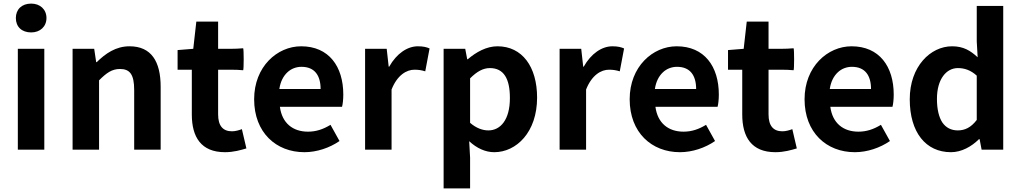

<svg xmlns="http://www.w3.org/2000/svg" viewBox="-20 -831 5668 1066"><path d="M226 -280V-560H79V0H152H226ZM214 -789C199 -803 178 -811 153 -811C101 -811 68 -779 68 -731C68 -682 101 -651 153 -651C178 -651 199 -659 214 -673C229 -687 238 -707 238 -731C238 -755 229 -775 214 -789Z M383 -280V0H456H530V-385C571 -426 601 -448 646 -448C701 -448 725 -418 725 -331V0H872V-349C872 -490 820 -574 699 -574C623 -574 566 -534 517 -486H514L503 -560H383Z M1191 -320V-444H1261C1284 -444 1313 -443 1330 -441C1334 -444 1334 -560 1330 -563C1307 -561 1284 -560 1261 -560H1191V-711H1070L1053 -560L966 -553V-444H1045V-319V-195C1045 -71 1096 14 1229 14C1278 14 1317 2 1348 -7L1323 -114C1308 -108 1286 -102 1268 -102C1218 -102 1191 -132 1191 -196Z M1792 -238H1879C1883 -252 1886 -279 1886 -306C1886 -462 1806 -574 1652 -574C1519 -574 1391 -461 1391 -280C1391 -95 1513 14 1670 14C1739 14 1810 -10 1865 -48L1815 -138C1774 -113 1735 -100 1690 -100C1606 -100 1546 -147 1534 -238H1706ZM1575 -429C1597 -450 1625 -460 1654 -460C1727 -460 1760 -412 1760 -337H1645H1531C1537 -378 1553 -408 1575 -429Z M2007 -280V0H2080H2154V-334C2186 -415 2238 -444 2281 -444C2305 -444 2321 -441 2341 -435L2365 -562C2349 -569 2331 -574 2300 -574C2242 -574 2182 -534 2141 -461H2138L2127 -560H2007Z M2443 -172V215H2516H2590V44L2585 -47C2627 -8 2675 14 2724 14C2847 14 2962 -97 2962 -289C2962 -461 2879 -574 2742 -574C2681 -574 2624 -542 2577 -502H2574L2563 -560H2443ZM2776 -151C2755 -122 2725 -107 2692 -107C2661 -107 2626 -118 2590 -149V-272V-396C2628 -434 2662 -453 2700 -453C2777 -453 2811 -394 2811 -287C2811 -226 2798 -181 2776 -151Z M3087 -280V0H3160H3234V-334C3266 -415 3318 -444 3361 -444C3385 -444 3401 -441 3421 -435L3445 -562C3429 -569 3411 -574 3380 -574C3322 -574 3262 -534 3221 -461H3218L3207 -560H3087Z M3877 -238H3964C3968 -252 3971 -279 3971 -306C3971 -462 3891 -574 3737 -574C3604 -574 3476 -461 3476 -280C3476 -95 3598 14 3755 14C3824 14 3895 -10 3950 -48L3900 -138C3859 -113 3820 -100 3775 -100C3691 -100 3631 -147 3619 -238H3791ZM3660 -429C3682 -450 3710 -460 3739 -460C3812 -460 3845 -412 3845 -337H3730H3616C3622 -378 3638 -408 3660 -429Z M4247 -320V-444H4317C4340 -444 4369 -443 4386 -441C4390 -444 4390 -560 4386 -563C4363 -561 4340 -560 4317 -560H4247V-711H4126L4109 -560L4022 -553V-444H4101V-319V-195C4101 -71 4152 14 4285 14C4334 14 4373 2 4404 -7L4379 -114C4364 -108 4342 -102 4324 -102C4274 -102 4247 -132 4247 -196Z M4848 -238H4935C4939 -252 4942 -279 4942 -306C4942 -462 4862 -574 4708 -574C4575 -574 4447 -461 4447 -280C4447 -95 4569 14 4726 14C4795 14 4866 -10 4921 -48L4871 -138C4830 -113 4791 -100 4746 -100C4662 -100 4602 -147 4590 -238H4762ZM4631 -429C4653 -450 4681 -460 4710 -460C4783 -460 4816 -412 4816 -337H4701H4587C4593 -378 4609 -408 4631 -429Z M5550 -399V-798H5476H5403V-601L5408 -513C5368 -550 5329 -574 5266 -574C5146 -574 5031 -462 5031 -280C5031 -96 5120 14 5260 14C5318 14 5374 -17 5415 -58H5419L5430 0H5550ZM5212 -151C5193 -180 5182 -224 5182 -282C5182 -393 5235 -453 5298 -453C5334 -453 5369 -442 5403 -411V-288V-165C5371 -123 5337 -107 5298 -107C5261 -107 5232 -122 5212 -151Z"/></svg>

Font: GenSekiGothic2 TW B
Style: Regular
Weight: 700
Version: Version 2.100;PS 2.1;hotconv 16.6.51;makeotf.lib2.5.65220 DE